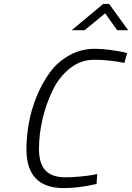

<svg xmlns="http://www.w3.org/2000/svg" viewBox="-20 -951 674 980"><path d="M412 -797 517 -883 578 -797H634L537 -931H507L346 -797ZM476 -63 453 -58C437.7 -55.3 416.5 -52.7 389.5 -50C362.5 -47.3 337.3 -46 314 -46C267.3 -46 233.2 -57.8 211.5 -81.5C189.8 -105.2 179 -141.7 179 -191C179 -241.7 185.2 -293 197.5 -345C209.8 -397 227.2 -445.8 249.5 -491.5C271.8 -537.2 301.3 -574.3 338 -603C374.7 -631.7 415.3 -646 460 -646C509.3 -646 561 -640.7 615 -630L629 -680L605 -686C589 -689.3 567.3 -692.8 540 -696.5C512.7 -700.2 487.3 -702 464 -702C417.3 -702 374.2 -691 334.5 -669C294.8 -647 261.8 -618.2 235.5 -582.5C209.2 -546.8 186.7 -506.3 168 -461C149.3 -415.7 135.8 -370 127.5 -324C119.2 -278 115 -233 115 -189C115 -57 178.3 9 305 9C357.7 9 413.7 2 473 -12Z"/></svg>

Font: RazerF5 Light
Style: Italic
Weight: 300
Foundry: Razer Inc.
Version: Version 2